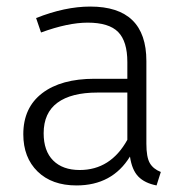

<svg xmlns="http://www.w3.org/2000/svg" viewBox="-20 -554 571 585"><path d="M470 -30 457 11Q421 4 401.5 -16Q382 -36 376 -77Q322 11 213 11Q138 11 94.5 -31.5Q51 -74 51 -145Q51 -226 108.5 -270Q166 -314 268 -314H368V-365Q368 -428 340 -456.5Q312 -485 247 -485Q187 -485 105 -455L90 -499Q178 -534 255 -534Q426 -534 426 -368V-116Q426 -75 436.5 -57Q447 -39 470 -30ZM368 -128V-272H277Q197 -272 155 -241Q113 -210 113 -148Q113 -94 142 -65Q171 -36 223 -36Q317 -36 368 -128Z"/></svg>

Font: Fira Sans Light
Style: Regular
Weight: 300
Designer: bBox Type GmbH & Carrois Corporate GbR & Edenspiekermann AG
Foundry: bBox Type GmbH & Carrois Corporate GbR & Edenspiekermann AG
Version: Version 4.301